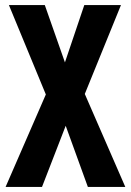

<svg xmlns="http://www.w3.org/2000/svg" viewBox="-20 -734 513 754"><path d="M472 0H325L238 -240L145 0H2L160 -363L15 -714H156L235 -489L311 -714H455L313 -365Z"/></svg>

Font: Noto Sans Lao ExtraCondensed
Style: Bold
Weight: 700
Width: 2
Designer: Monotype Design Team
Foundry: Monotype Imaging Inc.
Version: Version 2.003; ttfautohint (v1.8.4.7-5d5b)